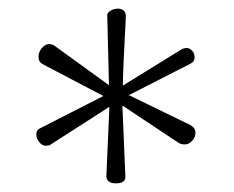

<svg xmlns="http://www.w3.org/2000/svg" viewBox="-20 -693 540 444"><path d="M78 -545Q69 -550 69 -561.5Q69 -573 77 -582Q85 -591 92.5 -591Q100 -591 105 -588L232 -496L228 -658Q228 -664 236 -668.5Q244 -673 252 -673Q271 -673 271 -655Q271 -651 270 -633Q265 -545 264 -495L400 -579Q406 -582 412 -582Q418 -582 424 -576Q430 -570 430 -560Q430 -550 419 -545L278 -473L420 -404Q432 -397 432 -386Q432 -375 424 -367Q416 -359 408 -359Q400 -359 394 -362L263 -449L270 -284Q270 -269 248 -269Q226 -269 226 -286L233 -446L96 -358Q93 -356 85.5 -356Q78 -356 71 -364Q64 -372 64 -382.5Q64 -393 74 -397L219 -471Z"/></svg>

Font: Sedan
Style: Regular
Weight: 400
Designer: Sebastian Salazar
Foundry: Sebastian Salazar
Version: Version 1.001